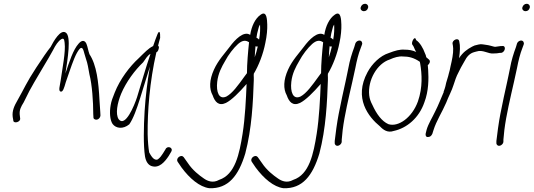

<svg xmlns="http://www.w3.org/2000/svg" viewBox="-20 -729 2816 1013"><path d="M47 -112 50 -95C49 -74 92 -84 86 -107L84 -125C82 -149 90 -165 105 -189C114 -206 124 -226 135 -249C153 -285 245 -435 259 -463C273 -491 287 -512 303 -522C317 -530 319 -520 321 -503C327 -456 309 -368 300 -304C296 -276 287 -251 299 -246C312 -241 319 -267 327 -295C333 -313 340 -332 347 -353C363 -399 380 -448 400 -471C416 -488 421 -461 425 -447L434 -417C442 -395 446 -370 452 -336C466 -282 472 -192 472 -128L473 -110C473 -105 475 -102 479 -100C492 -92 509 -104 510 -120L509 -139C508 -151 507 -171 505 -199C500 -296 490 -386 452 -443C445 -462 443 -481 436 -498C428 -516 413 -520 395 -499C366 -467 346 -404 325 -341C337 -417 357 -538 327 -557C299 -576 263 -512 247 -481C230 -460 205 -424 171 -372C118 -291 109 -264 73 -201C55 -170 43 -144 47 -112Z M564 -175C557 -136 560 -96 574 -75C592 -51 629 -46 662 -73C683 -102 702 -156 719 -210C737 -265 753 -323 771 -378C757 -296 748 -219 743 -143C738 -60 736 38 745 96C750 124 762 141 779 147C820 161 850 124 870 94L883 72C897 49 862 37 853 59L840 80C832 93 824 103 815 110C811 114 804 115 798 112C788 109 778 96 767 75C763 51 760 19 759 -21C758 -140 769 -296 805 -453C810 -455 815 -461 817 -471C820 -480 818 -485 814 -488C819 -505 821 -518 825 -529C826 -559 821 -572 811 -549C806 -538 794 -504 788 -486C787 -485 787 -485 786 -485C762 -473 745 -454 712 -422C664 -378 613 -311 585 -240C575 -216 567 -194 564 -175ZM619 -234C646 -298 692 -359 735 -400C749 -420 759 -437 774 -445C750 -375 726 -291 703 -216C689 -173 641 -55 606 -100C588 -128 599 -185 619 -234Z M915 112C914 117 915 121 917 124L938 155C981 213 1033 257 1084 264C1185 268 1239 197 1274 81C1309 -52 1315 -191 1319 -306V-321C1319 -326 1318 -333 1319 -340C1345 -383 1369 -445 1380 -503C1388 -539 1391 -576 1390 -600C1389 -625 1388 -674 1356 -652C1326 -632 1307 -590 1300 -545C1266 -568 1220 -520 1192 -482C1168 -450 1131 -411 1109 -362C1084 -307 1083 -260 1102 -226C1114 -191 1134 -168 1172 -186C1202 -201 1242 -241 1281 -286C1278 -209 1273 -106 1260 -24C1243 83 1221 192 1136 220C1104 238 1076 227 1056 213C1031 196 996 169 971 131L949 100C947 97 942 94 937 94C928 94 917 102 915 112ZM1126 -297C1131 -342 1150 -377 1167 -406C1186 -442 1212 -475 1236 -497C1259 -517 1276 -518 1294 -506C1289 -460 1283 -392 1283 -343L1271 -327C1235 -277 1206 -237 1175 -220C1135 -201 1120 -244 1126 -297ZM1342 -573C1344 -583 1347 -592 1352 -599C1353 -576 1353 -553 1347 -520C1343 -523 1339 -528 1333 -530C1335 -545 1338 -560 1342 -573ZM1328 -485C1332 -483 1336 -483 1340 -484C1336 -466 1331 -447 1324 -427C1325 -448 1326 -468 1328 -485Z M1306 112C1305 117 1306 121 1308 124L1329 155C1372 213 1424 257 1475 264C1576 268 1630 197 1665 81C1700 -52 1706 -191 1710 -306V-321C1710 -326 1709 -333 1710 -340C1736 -383 1760 -445 1771 -503C1779 -539 1782 -576 1781 -600C1780 -625 1779 -674 1747 -652C1717 -632 1698 -590 1691 -545C1657 -568 1611 -520 1583 -482C1559 -450 1522 -411 1500 -362C1475 -307 1474 -260 1493 -226C1505 -191 1525 -168 1563 -186C1593 -201 1633 -241 1672 -286C1669 -209 1664 -106 1651 -24C1634 83 1612 192 1527 220C1495 238 1467 227 1447 213C1422 196 1387 169 1362 131L1340 100C1338 97 1333 94 1328 94C1319 94 1308 102 1306 112ZM1517 -297C1522 -342 1541 -377 1558 -406C1577 -442 1603 -475 1627 -497C1650 -517 1667 -518 1685 -506C1680 -460 1674 -392 1674 -343L1662 -327C1626 -277 1597 -237 1566 -220C1526 -201 1511 -244 1517 -297ZM1733 -573C1735 -583 1738 -592 1743 -599C1744 -576 1744 -553 1738 -520C1734 -523 1730 -528 1724 -530C1726 -545 1729 -560 1733 -573ZM1719 -485C1723 -483 1727 -483 1731 -484C1727 -466 1722 -447 1715 -427C1716 -448 1717 -468 1719 -485Z M1883 -690C1880 -679 1889 -670 1900 -670C1911 -670 1919 -677 1922 -688C1925 -699 1917 -709 1906 -709C1895 -709 1886 -701 1883 -690ZM1818 -370C1813 -347 1809 -324 1803 -298C1797 -272 1791 -245 1785 -216L1767 -128C1759 -88 1749 -15 1746 15V26C1746 31 1748 34 1751 37C1762 47 1783 33 1783 18V8C1784 1 1785 -16 1788 -43C1798 -123 1820 -214 1839 -298C1845 -324 1850 -348 1855 -371C1862 -408 1871 -445 1883 -475L1890 -494C1892 -499 1891 -504 1889 -508C1882 -521 1861 -515 1855 -500L1849 -480C1837 -448 1825 -410 1818 -370Z M1919 -348C1845 -211 1924 -112 1985 -62C2002 -44 2025 -27 2057 -38C2127 -53 2191 -107 2219 -189C2242 -249 2242 -314 2239 -361L2237 -385C2247 -393 2252 -406 2244 -414L2229 -427C2228 -435 2225 -442 2222 -448C2213 -474 2195 -505 2176 -517L2173 -524C2167 -538 2149 -507 2155 -494L2160 -487C2164 -482 2168 -466 2176 -455C2155 -464 2137 -467 2115 -467C2089 -469 2065 -462 2031 -449C1986 -435 1943 -393 1919 -348ZM1928 -226C1919 -306 1970 -394 2036 -415C2060 -426 2084 -433 2106 -431C2136 -431 2163 -425 2195 -403L2197 -393C2206 -339 2211 -269 2185 -194C2154 -108 2081 -57 2029 -74C1995 -89 1967 -126 1944 -177C1936 -192 1930 -208 1928 -226Z M2226 -25C2224 -15 2227 -6 2237 -6C2249 -6 2256 -12 2261 -23L2267 -42C2282 -91 2313 -138 2334 -187C2346 -219 2364 -251 2373 -281C2380 -303 2388 -327 2398 -345L2412 -373L2429 -403C2444 -433 2460 -448 2482 -454L2493 -457C2529 -469 2555 -443 2586 -447C2595 -447 2610 -448 2617 -450H2624C2647 -454 2652 -491 2628 -486H2622C2612 -484 2603 -484 2593 -482C2589 -482 2586 -483 2582 -484L2567 -488C2560 -490 2554 -491 2547 -492L2527 -495C2514 -498 2497 -492 2484 -489L2471 -483C2445 -469 2422 -453 2402 -422C2407 -457 2409 -487 2403 -511C2399 -534 2363 -517 2368 -497C2369 -488 2371 -485 2371 -473C2372 -446 2365 -413 2357 -379C2354 -365 2352 -352 2348 -341C2344 -322 2338 -308 2334 -292L2330 -274C2328 -266 2325 -257 2322 -249C2321 -247 2320 -245 2321 -243C2306 -209 2293 -174 2276 -141C2261 -109 2240 -76 2231 -45Z M2736 -690C2733 -679 2742 -670 2753 -670C2764 -670 2772 -677 2775 -688C2778 -699 2770 -709 2759 -709C2748 -709 2739 -701 2736 -690ZM2671 -370C2666 -347 2662 -324 2656 -298C2650 -272 2644 -245 2638 -216L2620 -128C2612 -88 2602 -15 2599 15V26C2599 31 2601 34 2604 37C2615 47 2636 33 2636 18V8C2637 1 2638 -16 2641 -43C2651 -123 2673 -214 2692 -298C2698 -324 2703 -348 2708 -371C2715 -408 2724 -445 2736 -475L2743 -494C2745 -499 2744 -504 2742 -508C2735 -521 2714 -515 2708 -500L2702 -480C2690 -448 2678 -410 2671 -370Z"/></svg>

Font: Stray Cat
Style: UltCnObl
Weight: 400
Version: Version 1.0